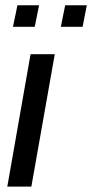

<svg xmlns="http://www.w3.org/2000/svg" viewBox="-20 -690 341 710"><path d="M7 0 93 -489.5H182.5L96 0ZM28 -591 44.5 -670.5H124.5L108.5 -591ZM205 -591 221 -670.5H301L285.5 -591Z"/></svg>

Font: Cabin
Style: Italic
Weight: 400
Width: 4
Italic angle: -10°
Designer: Pablo Impallari
Foundry: Pablo Impallari. http://www.impallari.com Igino Marini. http://www.ikern.com
Version: Version 3.001